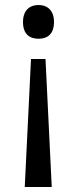

<svg xmlns="http://www.w3.org/2000/svg" viewBox="-20 -566 309 768"><path d="M196 -478C196 -526 168 -546 134 -546C100 -546 72 -526 72 -478C72 -428 100 -411 134 -411C168 -411 196 -428 196 -478ZM104 -330 79 182H187L162 -330Z"/></svg>

Font: Noto Sans Bengali
Style: Regular
Weight: 400
Designer: Jelle Bosma - Monotype Design Team
Foundry: Monotype Imaging Inc.
Version: Version 2.003